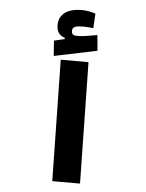

<svg xmlns="http://www.w3.org/2000/svg" viewBox="-57 -877 700 922"><g transform="rotate(5 293.0 -415.5)"><path d="M230 0H363.8L353.5 -584.5H219.7ZM184.6 -599.6 391.6 -642.6 384.8 -717.8C355.5 -712.4 313.5 -705.1 292.5 -705.1C271 -705.1 261.2 -709 261.2 -727.5C261.2 -748 278.3 -752.4 316.4 -752.4C327.6 -752.4 347.2 -751 362.3 -749L366.2 -819.3C350.1 -825.7 321.8 -831.1 299.3 -831.1C235.4 -831.1 189.9 -804.7 189.9 -748.5C189.9 -717.3 204.1 -698.7 230 -690.9V-685.1L179.2 -672.9Z"/></g></svg>

Font: Cascadia Mono NF
Style: Bold
Weight: 700
Monospace: yes
Designer: Aaron Bell
Foundry: Saja Typeworks
Version: Version 2404.023